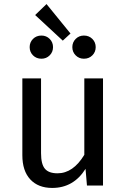

<svg xmlns="http://www.w3.org/2000/svg" viewBox="-20 -913 622 945"><path d="M209 -893 327 -748 289 -713 153 -839ZM184 -738Q208 -738 224.5 -721.5Q241 -705 241 -681Q241 -657 224.5 -640.5Q208 -624 184 -624Q159 -624 142.5 -640.5Q126 -657 126 -681Q126 -705 142.5 -721.5Q159 -738 184 -738ZM393 -738Q418 -738 434.5 -721.5Q451 -705 451 -681Q451 -657 434.5 -640.5Q418 -624 393 -624Q369 -624 352.5 -640.5Q336 -657 336 -681Q336 -705 352.5 -721.5Q369 -738 393 -738ZM487 -527V0H408L401 -82Q342 12 237 12Q168 12 129 -30Q90 -72 90 -149V-527H182V-159Q182 -105 201 -82.5Q220 -60 263 -60Q340 -60 395 -151V-527Z"/></svg>

Font: Fira Sans
Style: Regular
Weight: 400
Designer: Carrois Corporate & Edenspiekermann AG
Foundry: Carrois Corporate GbR & Edenspiekermann AG
Version: Version 4.106;PS 004.106;hotconv 1.0.70;makeotf.lib2.5.58329